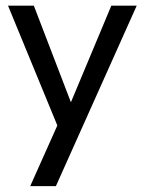

<svg xmlns="http://www.w3.org/2000/svg" viewBox="-20 -430 502 658"><path d="M223 -79.5 361.5 -410.5H448.5L171.5 208H83.5L176.5 0L7.5 -410.5H96Z"/></svg>

Font: League Spartan Thin
Style: Regular
Weight: 400
Version: Version 2.002